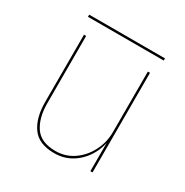

<svg xmlns="http://www.w3.org/2000/svg" viewBox="-133 -649 741 768"><g transform="rotate(30 237.5 -265.0)"><path d="M380 0H390V-460H380ZM95 -150V-460H85V-150Q85 -76 116 -33Q147 10 218 10Q266 10 303.5 -15Q341 -40 363 -82.5Q385 -125 385 -180H380Q380 -133 358.5 -91.5Q337 -50 300.5 -25Q264 0 218 0Q151 0 123 -41Q95 -82 95 -150ZM63 -530H413V-540H63Z"/></g></svg>

Font: Jost Thin
Style: Regular
Weight: 250
Version: Version 3.710